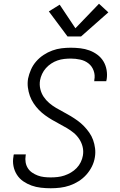

<svg xmlns="http://www.w3.org/2000/svg" viewBox="-20 -998 640 1026"><path d="M251 8Q225 8 198.5 5Q172 2 148.5 -6.5Q125 -15 104.5 -29Q84 -43 70.5 -64Q57 -85 52 -110.5Q47 -136 52 -162Q52 -165 52.5 -167.5Q53 -170 54 -173H118Q118 -171 117.5 -169Q117 -167 117 -166Q114 -148 117 -130.5Q120 -113 129 -99Q138 -85 152 -75.5Q166 -66 182 -60Q198 -54 215.5 -52Q233 -50 251 -50Q269 -50 287.5 -52Q306 -54 324 -60Q342 -66 359 -76Q376 -86 389.5 -100Q403 -114 411.5 -131.5Q420 -149 423 -167Q427 -191 421.5 -213.5Q416 -236 403.5 -255Q391 -274 374 -288Q357 -302 337.5 -313.5Q318 -325 298 -335.5Q278 -346 258.5 -357.5Q239 -369 221 -382Q203 -395 187.5 -411Q172 -427 159.5 -446Q147 -465 139.5 -486Q132 -507 129 -530.5Q126 -554 130 -578Q135 -602 145.5 -626Q156 -650 173.5 -670Q191 -690 213 -704.5Q235 -719 259.5 -728Q284 -737 309 -740Q334 -743 358 -743Q384 -743 409.5 -740Q435 -737 458 -728.5Q481 -720 500.5 -705.5Q520 -691 532.5 -670.5Q545 -650 549.5 -624.5Q554 -599 550 -574Q549 -571 548.5 -568.5Q548 -566 548 -564H483Q484 -565 484 -567Q484 -569 484 -571Q489 -596 480.5 -620Q472 -644 453 -659Q434 -674 409 -679.5Q384 -685 358 -685Q341 -685 323 -683Q305 -681 287.5 -675Q270 -669 254 -658.5Q238 -648 225.5 -634Q213 -620 205 -603Q197 -586 194 -569Q190 -545 195.5 -522Q201 -499 213.5 -480.5Q226 -462 243 -447.5Q260 -433 279.5 -421.5Q299 -410 319 -399.5Q339 -389 358 -377.5Q377 -366 395 -353Q413 -340 428.5 -324Q444 -308 457 -289.5Q470 -271 477.5 -250Q485 -229 488 -205.5Q491 -182 487 -158Q483 -132 471 -108Q459 -84 441 -64Q423 -44 400 -29.5Q377 -15 352 -6.5Q327 2 301.5 5Q276 8 251 8ZM341 -803 241 -937 299 -973 383 -847 509 -978 559 -932 413 -803Z"/></svg>

Font: Iosevka Curly LtExObl
Style: Regular
Weight: 300
Width: 7
Italic angle: -9°
Monospace: yes
Designer: Belleve Invis
Foundry: Belleve Invis
Version: Version 11.1.0; ttfautohint (v1.8.3)